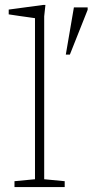

<svg xmlns="http://www.w3.org/2000/svg" viewBox="-20 -762 377 782"><path d="M160 -32 243.5 -24V0H39V-24L122.5 -32V-688Q116 -689 98 -691.5Q80 -694 57.5 -697.2Q35 -700.5 15.5 -703.5V-723L156.5 -742H165L160 -695.5ZM248 -539.5 281 -732H337V-722L264.5 -539.5Z"/></svg>

Font: Newsreader Caption ExtraLight
Style: Regular
Weight: 275
Designer: Hugues Gentile
Foundry: Production Type
Version: Version 1.001